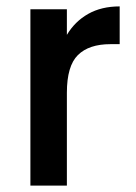

<svg xmlns="http://www.w3.org/2000/svg" viewBox="-20 -580 424 600"><path d="M354 -560V-442H325Q258 -442 223.5 -408Q189 -374 189 -290V0H75V-551H189V-471Q214 -513 255.5 -536.5Q297 -560 354 -560Z"/></svg>

Font: IBM-Poppins
Style: Poppins-Medium
Weight: 500
Designer: Mike Abbink, Paul van der Laan, Pieter van Rosmalen, Ben Mitchell, Mark Frömberg
Foundry: Bold Monday
Version: Version 1.1